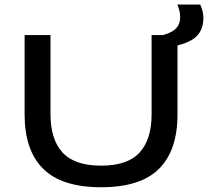

<svg xmlns="http://www.w3.org/2000/svg" viewBox="-20 -790 896 827"><path d="M415.5 16.5Q246 16.5 166 -63Q86 -142.5 86 -296.5V-639H197.5V-297.5Q197.5 -190 249.2 -133.2Q301 -76.5 415.5 -76.5Q530 -76.5 581.5 -133.2Q633 -190 633 -297.5V-639H744.5V-296.5Q744.5 -142.5 665 -63Q585.5 16.5 415.5 16.5ZM689 -584.5 663.5 -635Q710 -643.5 733 -662.8Q756 -682 756 -717Q756 -731.5 752.5 -745Q749 -758.5 744 -770.5H842.5Q848 -758 852 -743.8Q856 -729.5 856 -712.5Q856 -654 815.8 -624.5Q775.5 -595 689 -584.5Z"/></svg>

Font: Anek Latin Expanded Medium
Style: Regular
Weight: 500
Width: 7
Designer: Yesha Goshar
Foundry: Ek Type
Version: Version 1.003